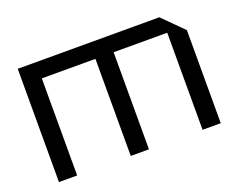

<svg xmlns="http://www.w3.org/2000/svg" viewBox="-94 -726 1107 892"><g transform="rotate(-20 460.0 -280.0)"><path d="M60 -560H760L860 -460V0H770V-480H505V0H415V-480H150V0H60Z"/></g></svg>

Font: Tektur
Style: Regular
Weight: 400
Designer: Adam Jagosz
Foundry: Adam Jagosz
Version: Version 1.005;gftools[0.9.30]